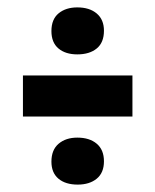

<svg xmlns="http://www.w3.org/2000/svg" viewBox="-20 -569 420 519"><path d="M42 -254V-365H338V-254ZM189 -422Q157 -422 138 -438Q119 -454 119 -485Q119 -517 138.5 -533Q158 -549 189 -549Q222 -549 241.5 -532.5Q261 -516 261 -486Q261 -454 241.5 -438Q222 -422 189 -422ZM190 -70Q157 -70 138 -86Q119 -102 119 -132Q119 -164 138.5 -180.5Q158 -197 189 -197Q222 -197 241.5 -180.5Q261 -164 261 -133Q261 -102 241.5 -86Q222 -70 190 -70Z"/></svg>

Font: Bricolage Grotesque Condensed
Style: Bold
Weight: 700
Width: 3
Designer: Mathieu Triay
Foundry: Atelier Triay
Version: Version 1.001;gftools[0.9.33.dev8+g029e19f]